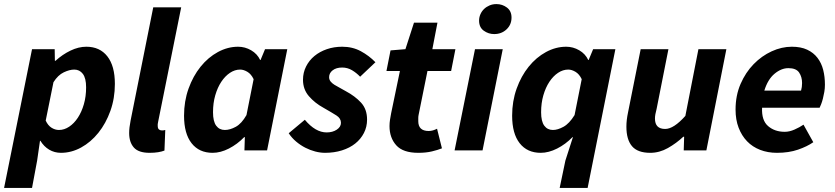

<svg xmlns="http://www.w3.org/2000/svg" viewBox="-43 -737 4092 941"><path d="M153 -47 139 50 114 184H-23L114 -496H225L226 -439H229Q263 -470 302.5 -489Q342 -508 380 -508Q446 -508 483 -461Q520 -414 520 -326Q520 -255 498 -193.5Q476 -132 439 -86Q402 -40 354.5 -14Q307 12 256 12Q224 12 198 -3.5Q172 -19 155 -47ZM321 -396Q298 -396 269.5 -382.5Q241 -369 219 -334L181 -146Q192 -122 209.5 -111Q227 -100 246 -100Q272 -100 296 -116Q320 -132 338.5 -160Q357 -188 368 -226Q379 -264 379 -309Q379 -354 363 -375Q347 -396 321 -396Z M690 12Q636 12 613 -14Q590 -40 590 -85Q590 -111 597 -146L708 -701H845L732 -140Q730 -132 730 -128.5Q730 -125 730 -121Q730 -108 735.5 -103Q741 -98 749 -98Q754 -98 757 -98Q760 -98 767 -100L763 1Q750 6 732 9Q714 12 690 12Z M999 12Q933 12 896 -35Q859 -82 859 -170Q859 -241 881 -302.5Q903 -364 940 -410Q977 -456 1025 -482Q1073 -508 1124 -508Q1158 -508 1188 -490.5Q1218 -473 1232 -443H1234L1256 -496H1365L1266 0H1155L1157 -65H1154Q1120 -30 1079 -9Q1038 12 999 12ZM1059 -100Q1084 -100 1112.5 -115.5Q1141 -131 1165 -173L1200 -349Q1188 -374 1169.5 -385Q1151 -396 1134 -396Q1108 -396 1084 -380Q1060 -364 1041.5 -336Q1023 -308 1012 -270Q1001 -232 1001 -187Q1001 -142 1016.5 -121Q1032 -100 1059 -100Z M1550 12Q1527 12 1502 5.5Q1477 -1 1453.5 -13Q1430 -25 1408.5 -43Q1387 -61 1372 -84L1451 -150Q1503 -88 1558 -88Q1587 -88 1607.5 -101.5Q1628 -115 1628 -135Q1628 -157 1606 -171Q1584 -185 1542 -209Q1500 -232 1471 -265.5Q1442 -299 1442 -346Q1442 -381 1457 -411Q1472 -441 1498 -462.5Q1524 -484 1559 -496Q1594 -508 1634 -508Q1685 -508 1725.5 -486Q1766 -464 1797 -432L1722 -361Q1704 -380 1682 -393Q1660 -406 1634 -406Q1605 -406 1587.5 -392.5Q1570 -379 1570 -359Q1570 -347 1577 -338Q1584 -329 1596 -321.5Q1608 -314 1622.5 -306.5Q1637 -299 1652 -290Q1697 -266 1726.5 -234Q1756 -202 1756 -151Q1756 -115 1740.5 -85Q1725 -55 1698 -33.5Q1671 -12 1633 0Q1595 12 1550 12Z M2007 12Q1932 12 1899 -25Q1866 -62 1866 -119Q1866 -135 1868.5 -150.5Q1871 -166 1874 -182L1917 -389H1851L1871 -490L1944 -496L1986 -626H2101L2076 -496H2189L2168 -389H2052L2009 -176Q2007 -167 2007 -159Q2007 -151 2007 -143Q2007 -95 2058 -95Q2069 -95 2079 -98Q2089 -101 2099 -106L2123 -10Q2103 -2 2074 5Q2045 12 2007 12Z M2185 0 2285 -496H2421L2322 0ZM2379 -570Q2351 -570 2328 -586.5Q2305 -603 2305 -636Q2305 -652 2311.5 -667Q2318 -682 2329.5 -693Q2341 -704 2356.5 -710.5Q2372 -717 2390 -717Q2419 -717 2441.5 -700Q2464 -683 2464 -651Q2464 -616 2439.5 -593Q2415 -570 2379 -570Z M2728 50 2765 -65H2763Q2729 -30 2687.5 -9Q2646 12 2607 12Q2541 12 2504 -35Q2467 -82 2467 -170Q2467 -241 2489 -302.5Q2511 -364 2548 -410Q2585 -456 2633 -482Q2681 -508 2732 -508Q2766 -508 2796 -490.5Q2826 -473 2840 -443H2842L2864 -496H2973L2837 184H2700ZM2667 -100Q2690 -100 2718.5 -115.5Q2747 -131 2773 -173L2808 -349Q2796 -374 2777.5 -385Q2759 -396 2742 -396Q2716 -396 2692 -380Q2668 -364 2649.5 -336Q2631 -308 2620 -270Q2609 -232 2609 -187Q2609 -142 2624.5 -121Q2640 -100 2667 -100Z M3517 -496 3419 0H3308L3310 -67H3306Q3272 -35 3230.5 -11.5Q3189 12 3144 12Q3082 12 3054.5 -20.5Q3027 -53 3027 -116Q3027 -133 3029 -150Q3031 -167 3035 -186L3097 -496H3233L3175 -203Q3171 -188 3169 -177Q3167 -166 3167 -156Q3167 -105 3217 -105Q3259 -105 3316 -169L3380 -496Z M3562 -200Q3562 -269 3586.5 -325.5Q3611 -382 3650.5 -422.5Q3690 -463 3739 -485.5Q3788 -508 3838 -508Q3882 -508 3913 -493.5Q3944 -479 3963.5 -453.5Q3983 -428 3991.5 -394.5Q4000 -361 4000 -322Q4000 -304 3997 -286.5Q3994 -269 3990 -253.5Q3986 -238 3981.5 -226.5Q3977 -215 3974 -209H3692Q3689 -147 3721.5 -119Q3754 -91 3803 -91Q3826 -91 3851 -102Q3876 -113 3895 -126L3943 -40Q3913 -19 3868 -3.5Q3823 12 3765 12Q3720 12 3682.5 -2.5Q3645 -17 3618.5 -44.5Q3592 -72 3577 -111Q3562 -150 3562 -200ZM3703 -293H3883Q3888 -310 3888 -330Q3888 -360 3873.5 -381.5Q3859 -403 3821 -403Q3786 -403 3753 -375.5Q3720 -348 3703 -293Z"/></svg>

Font: TypoPRO Source Sans Pro
Style: Bold Italic
Weight: 700
Italic angle: -11°
Designer: Paul D. Hunt
Foundry: Adobe Systems Incorporated
Version: Version 1.075;PS 2.000;hotconv 1.0.86;makeotf.lib2.5.63406